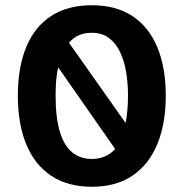

<svg xmlns="http://www.w3.org/2000/svg" viewBox="-20 -700 699 732"><path d="M330 12Q238 12 175 -30Q112 -72 80 -150Q48 -228 48 -335Q48 -443 80 -520.5Q112 -598 175 -639Q238 -680 330 -680Q422 -680 484.5 -639Q547 -598 579.5 -520.5Q612 -443 612 -335Q612 -228 579.5 -150Q547 -72 484.5 -30Q422 12 330 12ZM330 -94Q357 -94 379.5 -103.5Q402 -113 419 -132L202 -443Q196 -419 194 -391.5Q192 -364 192 -335Q192 -250 208.5 -196.5Q225 -143 256 -118.5Q287 -94 330 -94ZM243 -537 459 -231Q463 -253 465.5 -279Q468 -305 468 -335Q468 -382 461 -424.5Q454 -467 438 -501Q422 -535 395.5 -555Q369 -575 330 -575Q302 -575 280.5 -565.5Q259 -556 243 -537Z"/></svg>

Font: Atkinson Hyperlegible Next
Style: Bold
Weight: 700
Designer: Elliott Scott, Megan Eiswerth, Linus Boman, Theodore Petrosky, Letters from Sweden
Foundry: Applied Design Works, Letters from Sweden
Version: Version 2.001